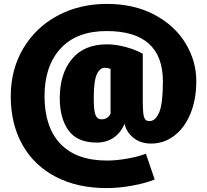

<svg xmlns="http://www.w3.org/2000/svg" viewBox="-20 -736 1060 983"><path d="M711 -461V-222Q711 -179 713.5 -157Q716 -135 723 -125.5Q730 -116 745 -116Q776 -116 795 -160.5Q814 -205 814 -319Q814 -577 526 -577Q372 -577 290 -487.5Q208 -398 208 -244Q208 -85 289.5 0.5Q371 86 528 86Q576 86 632 76Q688 66 727 51L772 183Q726 202 656.5 214.5Q587 227 527 227Q377 227 266 169.5Q155 112 95 5.5Q35 -101 35 -243Q35 -380 99 -488Q163 -596 275 -656Q387 -716 527 -716Q666 -716 770 -661Q874 -606 929.5 -515Q985 -424 985 -321Q985 -227 955 -154Q925 -81 872 -41Q819 -1 754 -1Q699 -1 662.5 -31Q626 -61 618 -102Q598 -56 561.5 -31Q525 -6 475 -6Q376 -6 331 -68Q286 -130 286 -234Q286 -358 348 -433.5Q410 -509 528 -509Q571 -509 621 -496Q671 -483 711 -461ZM546 -153V-383Q532 -389 517 -389Q491 -389 475.5 -355Q460 -321 460 -233Q460 -169 469 -147Q478 -125 501 -125Q530 -125 546 -153Z"/></svg>

Font: Fira Sans Black
Style: Regular
Weight: 900
Designer: Carrois Corporate & Edenspiekermann AG
Foundry: Carrois Corporate GbR & Edenspiekermann AG
Version: Version 4.203